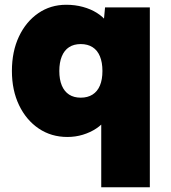

<svg xmlns="http://www.w3.org/2000/svg" viewBox="-20 -566 719 806"><path d="M405 220V-131L450 -117Q444 -90 426.5 -66.5Q409 -43 384 -26.5Q359 -10 328 -0.5Q297 9 263 9Q195 9 142.5 -26.5Q90 -62 60 -124.5Q30 -187 30 -268Q30 -350 59.5 -412.5Q89 -475 140.5 -510.5Q192 -546 258 -546Q295 -546 328 -537Q361 -528 386.5 -512Q412 -496 429 -474Q446 -452 451 -426L410 -417L421 -535H609V220ZM319 -156Q348 -156 368.5 -169Q389 -182 399.5 -207Q410 -232 410 -268Q410 -304 399.5 -329.5Q389 -355 368.5 -368Q348 -381 319 -381Q290 -381 270 -368Q250 -355 239.5 -329.5Q229 -304 229 -268Q229 -232 239.5 -207Q250 -182 270 -169Q290 -156 319 -156Z"/></svg>

Font: Lexend Deca Black
Style: Regular
Weight: 900
Designer: Bonnie Shaver-Troup, Thomas Jockin
Foundry: Lexend
Version: Version 1.007